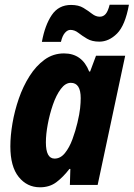

<svg xmlns="http://www.w3.org/2000/svg" viewBox="-20 -786 568 816"><path d="M150 10Q95 10 59.5 -34Q24 -78 24 -164Q24 -209 33 -262Q42 -315 60 -367Q78 -419 105.5 -462.5Q133 -506 169.5 -532.5Q206 -559 252 -559Q329 -559 359 -482H363L388 -549H512L395 0H277L279 -68H275Q249 -34 220 -12Q191 10 150 10ZM212 -112Q237 -112 256 -135.5Q275 -159 288 -194.5Q301 -230 309 -264Q318 -302 320.5 -326Q323 -350 323 -369Q323 -434 281 -434Q258 -434 238.5 -408Q219 -382 205 -341.5Q191 -301 183 -258Q175 -215 175 -181Q175 -112 212 -112ZM158 -608Q171 -679 200 -722Q229 -765 282 -765Q314 -765 334.5 -752.5Q355 -740 371 -727.5Q387 -715 404 -715Q419 -715 429 -726.5Q439 -738 446 -766H528Q512 -678 477.5 -643.5Q443 -609 402 -609Q371 -609 350 -621.5Q329 -634 313 -646.5Q297 -659 279 -659Q267 -659 256 -646.5Q245 -634 239 -608Z"/></svg>

Font: Noto Sans Condensed ExtraBold
Style: Italic
Weight: 800
Width: 3
Italic angle: -12°
Designer: Monotype Design Team
Foundry: Monotype Imaging Inc.
Version: Version 2.013; ttfautohint (v1.8.4.7-5d5b)